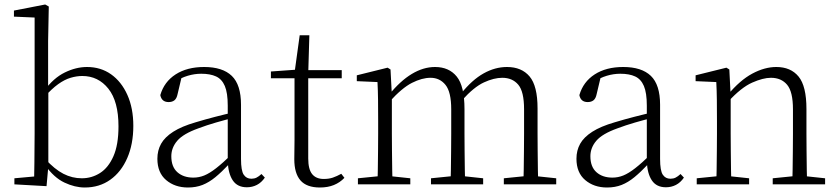

<svg xmlns="http://www.w3.org/2000/svg" viewBox="-20 -820 3726 854"><path d="M44 0V-27L132 -35Q133 -63 133 -97Q133 -131 133.5 -165Q134 -199 134 -226V-742L42 -746V-773L181 -800L197 -791L194 -637V-426L195 -416V-82V-81L187 8ZM357 14Q313 14 266.5 -8Q220 -30 181 -85H170L181 -113Q223 -67 262 -47Q301 -27 344 -27Q388 -27 425 -50.5Q462 -74 484.5 -125Q507 -176 507 -258Q507 -369 462 -425.5Q417 -482 346 -482Q321 -482 294 -474Q267 -466 238.5 -445.5Q210 -425 177 -388L167 -417H177Q218 -473 268 -497.5Q318 -522 367 -522Q428 -522 474 -489.5Q520 -457 546.5 -398Q573 -339 573 -260Q573 -179 546 -117Q519 -55 470.5 -20.5Q422 14 357 14Z M816 14Q758 14 719 -19Q680 -52 680 -114Q680 -151 696.5 -180.5Q713 -210 750.5 -234Q788 -258 850 -276Q893 -289 937.5 -300.5Q982 -312 1022 -321V-297Q982 -287 940.5 -275Q899 -263 862 -249Q795 -225 768.5 -194Q742 -163 742 -125Q742 -78 769 -54Q796 -30 840 -30Q865 -30 888.5 -39.5Q912 -49 941.5 -72Q971 -95 1011 -134L1017 -89H998Q966 -55 938 -32Q910 -9 881 2.5Q852 14 816 14ZM1078 13Q1036 13 1015.5 -17.5Q995 -48 993 -102V-106V-350Q993 -407 980 -437.5Q967 -468 941 -480Q915 -492 875 -492Q845 -492 815 -483Q785 -474 753 -454L789 -482L770 -402Q766 -382 756 -374Q746 -366 730 -366Q699 -366 693 -397Q710 -456 761 -489Q812 -522 888 -522Q970 -522 1011 -482.5Q1052 -443 1052 -354V-113Q1052 -61 1064 -43Q1076 -25 1098 -25Q1111 -25 1121 -30Q1131 -35 1143 -46L1158 -30Q1143 -8 1122.5 2.5Q1102 13 1078 13Z M1320 -472V-508H1500V-472ZM1403 14Q1344 14 1316.5 -17.5Q1289 -49 1289 -112Q1289 -135 1289.5 -152.5Q1290 -170 1290 -196V-472H1185V-502L1310 -511L1290 -496L1313 -663H1356L1351 -493V-481V-115Q1351 -67 1368.5 -45.5Q1386 -24 1420 -24Q1443 -24 1460.5 -30Q1478 -36 1498 -47L1512 -29Q1492 -8 1465 3Q1438 14 1403 14Z M1572 0V-27L1682 -38H1702L1805 -27V0ZM1659 0Q1660 -24 1660.5 -64.5Q1661 -105 1661.5 -149Q1662 -193 1662 -226V-282Q1662 -333 1661.5 -375.5Q1661 -418 1659 -455L1567 -459V-485L1704 -519L1717 -511L1723 -396V-393V-226Q1723 -193 1723.5 -149Q1724 -105 1724.5 -64.5Q1725 -24 1726 0ZM1897 0V-27L2006 -38H2027L2129 -27V0ZM1984 0Q1985 -24 1985.5 -64Q1986 -104 1986.5 -148Q1987 -192 1987 -226V-334Q1987 -411 1961.5 -442.5Q1936 -474 1895 -474Q1857 -474 1812.5 -451.5Q1768 -429 1712 -367L1701 -398H1710Q1760 -460 1811.5 -491Q1863 -522 1915 -522Q1977 -522 2011.5 -479.5Q2046 -437 2046 -335V-226Q2046 -192 2046.5 -148Q2047 -104 2047.5 -64Q2048 -24 2049 0ZM2221 0V-27L2330 -38H2350L2454 -27V0ZM2307 0Q2309 -24 2309.5 -64Q2310 -104 2310.5 -148Q2311 -192 2311 -226V-334Q2311 -413 2285 -443.5Q2259 -474 2214 -474Q2177 -474 2132.5 -453.5Q2088 -433 2035 -374L2023 -404H2031Q2080 -465 2131 -493.5Q2182 -522 2235 -522Q2300 -522 2335.5 -480Q2371 -438 2371 -338V-226Q2371 -192 2371.5 -148Q2372 -104 2372.5 -64Q2373 -24 2374 0Z M2680 14Q2622 14 2583 -19Q2544 -52 2544 -114Q2544 -151 2560.5 -180.5Q2577 -210 2614.5 -234Q2652 -258 2714 -276Q2757 -289 2801.5 -300.5Q2846 -312 2886 -321V-297Q2846 -287 2804.5 -275Q2763 -263 2726 -249Q2659 -225 2632.5 -194Q2606 -163 2606 -125Q2606 -78 2633 -54Q2660 -30 2704 -30Q2729 -30 2752.5 -39.5Q2776 -49 2805.5 -72Q2835 -95 2875 -134L2881 -89H2862Q2830 -55 2802 -32Q2774 -9 2745 2.5Q2716 14 2680 14ZM2942 13Q2900 13 2879.5 -17.5Q2859 -48 2857 -102V-106V-350Q2857 -407 2844 -437.5Q2831 -468 2805 -480Q2779 -492 2739 -492Q2709 -492 2679 -483Q2649 -474 2617 -454L2653 -482L2634 -402Q2630 -382 2620 -374Q2610 -366 2594 -366Q2563 -366 2557 -397Q2574 -456 2625 -489Q2676 -522 2752 -522Q2834 -522 2875 -482.5Q2916 -443 2916 -354V-113Q2916 -61 2928 -43Q2940 -25 2962 -25Q2975 -25 2985 -30Q2995 -35 3007 -46L3022 -30Q3007 -8 2986.5 2.5Q2966 13 2942 13Z M3079 0V-27L3189 -38H3209L3312 -27V0ZM3166 0Q3167 -24 3167.5 -64.5Q3168 -105 3168.5 -149Q3169 -193 3169 -226V-281Q3169 -333 3168.5 -375.5Q3168 -418 3166 -455L3074 -459V-485L3211 -519L3224 -511L3230 -393V-392V-226Q3230 -193 3230.5 -149Q3231 -105 3231.5 -64.5Q3232 -24 3233 0ZM3417 0V-27L3526 -38H3547L3650 -27V0ZM3504 0Q3505 -24 3505.5 -64Q3506 -104 3506.5 -148Q3507 -192 3507 -226V-334Q3507 -412 3481 -443Q3455 -474 3409 -474Q3374 -474 3325.5 -452.5Q3277 -431 3219 -368L3209 -398H3217Q3271 -463 3326 -492.5Q3381 -522 3433 -522Q3497 -522 3532 -479.5Q3567 -437 3567 -335V-226Q3567 -192 3567.5 -148Q3568 -104 3568.5 -64Q3569 -24 3570 0Z"/></svg>

Font: Noto Serif KR ExtraLight
Style: Regular
Weight: 200
Designer: Ryoko NISHIZUKA 西塚涼子 (kana & ideographs); Frank Grießhammer (Latin, Greek & Cyrillic); Wenlong ZHANG 张文龙 (bopomofo); San
Foundry: Adobe
Version: Version 2.002-H1;hotconv 1.1.0;makeotfexe 2.6.0